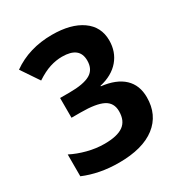

<svg xmlns="http://www.w3.org/2000/svg" viewBox="-173 -980 917 976"><g transform="rotate(-30 286.0 -492.0)"><path d="M244 -125Q186 -125 134.5 -135Q83 -145 38 -164V-292Q79 -271 129 -258Q179 -245 228 -245Q303 -245 338.5 -270.5Q374 -296 374 -352Q374 -402 333 -423Q292 -444 202 -444H148V-560H203Q286 -560 324.5 -582Q363 -604 363 -656Q363 -697 337.5 -717Q312 -737 261 -737Q226 -737 189.5 -725.5Q153 -714 109 -685L39 -789Q88 -824 146.5 -841.5Q205 -859 272 -859Q383 -859 447 -814Q511 -769 511 -689Q511 -622 471 -575Q431 -528 357 -511V-508Q443 -498 487.5 -456Q532 -414 532 -343Q532 -240 457.5 -182.5Q383 -125 244 -125Z"/></g></svg>

Font: Noto Naskh Arabic UI
Style: Regular
Weight: 400
Designer: Monotype Design Team, David Williams, Mohamad Dakak and Nizar Qandah
Foundry: Monotype Imaging Inc.
Version: Version 2.014